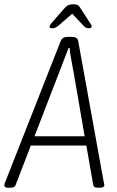

<svg xmlns="http://www.w3.org/2000/svg" viewBox="-35 -874 545 896"><path d="M3 2Q-15 2 -15 -10Q-15 -15 -10 -26L248 -682Q255 -702 283 -702H299Q327 -702 330 -682L449 -25Q450 -20 451 -16.5Q452 -13 452 -10Q452 2 430 2H421Q402 2 400 -11L368 -195H109L38 -11Q34 2 14 2ZM238 -528 126 -238H360L310 -528Q304 -563 297.5 -596.5Q291 -630 290 -650H285Q277 -630 264.5 -597Q252 -564 238 -528ZM211 -742Q196 -742 196 -749Q196 -756 212 -774L269 -839Q282 -854 305 -854Q320 -854 326.5 -851Q333 -848 338 -840L381 -773Q385 -766 389 -760.5Q393 -755 393 -751Q393 -742 377 -742Q365 -742 352 -757L302 -810L241 -757Q224 -742 211 -742Z"/></svg>

Font: Asap Condensed Condensed ExtraLight
Style: Italic
Weight: 200
Width: 3
Italic angle: -6°
Designer: Pablo Cosgaya
Foundry: Omnibus-Type
Version: Version 3.001; ttfautohint (v1.8.4.7-5d5b)